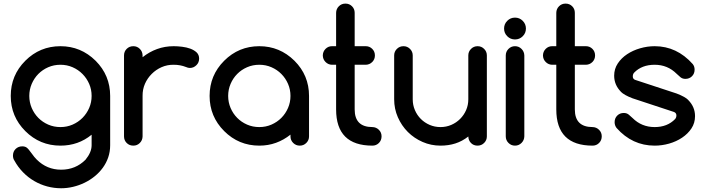

<svg xmlns="http://www.w3.org/2000/svg" viewBox="-20 -801 3878 1056"><path d="M483.9 -60.1Q410.6 0 312.5 0Q199.2 0 119.1 -80.1Q39.1 -160.2 39.1 -273.4Q39.1 -386.7 119.1 -466.8Q199.2 -546.9 312.5 -546.9Q424.8 -546.9 505.9 -466.8Q585.9 -386.7 585.9 -273.4V-2Q585.9 33.2 575.2 64.5Q564.5 95.7 545.4 121.8Q526.4 147.9 500.5 168.9Q474.6 189.9 444.6 204.3Q414.6 218.8 381.8 226.6Q349.1 234.4 316.4 234.4Q277.3 234.4 239.7 224.4Q202.1 214.4 168.5 194.8Q134.8 175.3 106.7 146.5Q78.6 117.7 59.1 82Q51.3 70.8 51.3 54.7Q51.3 32.7 65.9 18.3Q80.6 3.9 102.5 3.9Q117.2 3.9 126.7 10.7Q136.2 17.6 152.8 41Q169.4 64.5 182.1 76.7Q237.8 132.3 316.4 132.3Q395.5 132.3 450.2 77.6Q483.9 36.6 483.9 -2ZM312.5 -444.8Q276.4 -444.8 245.1 -431.2Q213.9 -417.5 190.9 -394.3Q168 -371.1 154.5 -339.8Q141.1 -308.6 141.1 -273.4Q141.1 -238.3 154.5 -207Q168 -175.8 190.9 -152.6Q213.9 -129.4 245.1 -115.7Q276.4 -102.1 312.5 -102.1Q348.1 -102.1 379.4 -115.7Q410.6 -129.4 433.8 -152.8Q457 -176.3 470.5 -207.3Q483.9 -238.3 483.9 -273.4Q483.9 -308.6 470.5 -339.6Q457 -370.6 433.8 -394Q410.6 -417.5 379.4 -431.2Q348.1 -444.8 312.5 -444.8Z M764.2 -496.1V-486.3Q800.8 -515.6 843.8 -531.2Q886.7 -546.9 935.5 -546.9Q957 -546.9 981.4 -543.9Q1005.9 -541 1027.3 -533.2Q1047.9 -525.4 1061.5 -512.7Q1075.2 -499.5 1075.2 -478.5Q1075.2 -467.8 1071.3 -458.5Q1067.4 -449.2 1060.1 -442.4Q1053.2 -435.5 1043.9 -431.2Q1034.7 -427.2 1023.9 -427.2Q1014.6 -427.2 1002.4 -432.6Q971.7 -444.8 935.5 -444.8Q899.9 -445.3 868.7 -431.6Q837.9 -418 814.5 -394.5Q791 -371.1 777.3 -340.3Q763.7 -309.1 764.2 -273.4V-50.8Q763.7 -29.3 749 -14.6Q734.4 0 713.4 0Q691.4 0 676.8 -14.6Q662.1 -29.3 662.1 -50.8V-496.1Q662.1 -517.6 676.8 -532.2Q691.4 -546.9 713.4 -546.9Q734.4 -546.9 749 -532.2Q763.7 -517.6 764.2 -496.1Z M1577.6 -50.8V-60.5Q1541 -31.2 1498 -15.6Q1455.1 0 1406.2 0Q1293 0 1212.9 -80.1Q1132.8 -160.2 1132.8 -273.4Q1132.8 -386.7 1212.9 -466.8Q1293 -546.9 1406.2 -546.9Q1518.6 -546.9 1599.6 -466.8Q1679.7 -386.7 1679.7 -273.4V-50.8Q1679.7 -29.8 1664.8 -14.9Q1649.9 0 1628.9 0Q1607.4 0 1592.5 -14.9Q1577.6 -29.8 1577.6 -50.8ZM1406.2 -444.8Q1370.1 -444.8 1338.9 -431.2Q1307.6 -417.5 1284.7 -394.3Q1261.7 -371.1 1248.3 -339.8Q1234.9 -308.6 1234.9 -273.4Q1234.9 -238.3 1248.3 -207Q1261.7 -175.8 1284.7 -152.6Q1307.6 -129.4 1338.9 -115.7Q1370.1 -102.1 1406.2 -102.1Q1441.9 -102.1 1473.1 -115.7Q1504.4 -129.4 1527.6 -152.8Q1550.8 -176.3 1564.2 -207.3Q1577.6 -238.3 1577.6 -273.4Q1577.6 -308.6 1564.2 -339.6Q1550.8 -370.6 1527.6 -394Q1504.4 -417.5 1473.1 -431.2Q1441.9 -444.8 1406.2 -444.8Z M1805.7 -546.9H1828.6V-730.5Q1829.1 -752 1843.8 -766.6Q1858.4 -781.2 1879.9 -781.2Q1901.4 -781.2 1916 -766.6Q1930.7 -752 1930.7 -730.5V-546.9H1991.7Q2012.7 -546.9 2027.3 -532.2Q2042 -517.6 2042 -496.1Q2042 -474.6 2027.3 -460Q2012.7 -445.3 1991.7 -444.8H1930.7V-199.2Q1930.7 -102.1 2028.3 -102.1Q2049.3 -101.6 2064 -86.9Q2078.6 -72.3 2078.6 -51.3Q2078.6 -29.3 2064 -14.6Q2049.3 0 2028.3 0Q1828.6 0 1828.6 -199.2V-444.8H1805.7Q1785.2 -445.3 1770.5 -460Q1755.9 -474.6 1755.4 -496.1Q1755.9 -517.6 1770.5 -532.2Q1785.2 -546.9 1805.7 -546.9Z M2606.4 0Q2584.5 0 2570.3 -14.6Q2556.2 -29.3 2555.7 -50.3Q2522 -23.9 2484.4 -12Q2446.8 0 2402.8 0Q2350.6 0 2304.2 -20.3Q2257.8 -40.5 2223.1 -75.2Q2188.5 -109.9 2168.2 -156.2Q2147.9 -202.6 2147.9 -254.9V-496.1Q2147.9 -517.1 2162.8 -532Q2177.7 -546.9 2199.2 -546.9Q2220.2 -546.9 2235.1 -532Q2250 -517.1 2250 -496.1V-254.9Q2250 -223.1 2262 -195.3Q2273.9 -167.5 2294.7 -146.7Q2315.4 -126 2343.3 -114Q2371.1 -102.1 2402.8 -102.1Q2434.1 -102.1 2461.9 -114Q2489.7 -126 2510.7 -147Q2531.7 -168 2543.7 -195.6Q2555.7 -223.1 2555.7 -254.9V-496.1Q2555.7 -517.1 2570.6 -532Q2585.4 -546.9 2606.9 -546.9Q2627.9 -546.9 2642.8 -532Q2657.7 -517.1 2657.7 -496.1V-50.8Q2657.7 -29.8 2642.8 -14.9Q2627.9 0 2606.4 0Z M2761.7 -51.3V-495.6Q2761.7 -517.1 2776.6 -532Q2791.5 -546.9 2812.5 -546.9Q2833.5 -546.9 2848.4 -532Q2863.3 -517.1 2863.8 -495.6V-51.3Q2863.3 -29.8 2848.4 -14.9Q2833.5 0 2812.5 0Q2791.5 0 2776.6 -14.9Q2761.7 -29.8 2761.7 -51.3ZM2855 -686.5Q2872.6 -668.9 2872.6 -644Q2872.6 -619.1 2855 -601.6Q2837.4 -584 2812.5 -584Q2787.6 -584 2770 -601.6Q2752.4 -619.1 2752.4 -644Q2752.4 -668.9 2770 -686.5Q2787.6 -704.1 2812.5 -704.1Q2837.4 -704.1 2855 -686.5Z M3016.6 -546.9H3039.6V-730.5Q3040 -752 3054.7 -766.6Q3069.3 -781.2 3090.8 -781.2Q3112.3 -781.2 3127 -766.6Q3141.6 -752 3141.6 -730.5V-546.9H3202.6Q3223.6 -546.9 3238.3 -532.2Q3252.9 -517.6 3252.9 -496.1Q3252.9 -474.6 3238.3 -460Q3223.6 -445.3 3202.6 -444.8H3141.6V-199.2Q3141.6 -102.1 3239.3 -102.1Q3260.3 -101.6 3274.9 -86.9Q3289.6 -72.3 3289.6 -51.3Q3289.6 -29.3 3274.9 -14.6Q3260.3 0 3239.3 0Q3039.6 0 3039.6 -199.2V-444.8H3016.6Q2996.1 -445.3 2981.4 -460Q2966.8 -474.6 2966.3 -496.1Q2966.8 -517.6 2981.4 -532.2Q2996.1 -546.9 3016.6 -546.9Z M3459 -260.3Q3413.1 -277.8 3394.5 -296.4H3395Q3357.9 -334 3357.9 -384.8Q3357.9 -421.9 3377.7 -451.9Q3397.5 -481.9 3429.2 -502.9Q3460.9 -523.9 3500.7 -535.4Q3540.5 -546.9 3580.6 -546.9Q3702.6 -546.9 3790 -448.7Q3800.3 -436 3800.3 -418Q3800.3 -396 3785.9 -381.6Q3771.5 -367.2 3749.5 -367.2Q3733.9 -367.2 3722.9 -376Q3711.9 -384.8 3701.7 -395Q3651.9 -444.8 3580.6 -444.8Q3510.3 -444.8 3468.3 -401.9Q3460.4 -394 3460.4 -380.4Q3460.4 -366.7 3473.1 -361.8L3701.7 -286.6Q3749.5 -268.1 3766.1 -250.5H3765.6Q3802.7 -212.9 3802.7 -162.1Q3802.7 -124.5 3783 -94.7Q3763.2 -64.9 3731.4 -43.7Q3699.7 -22.5 3660.2 -11.2Q3620.6 0 3580.6 0Q3457.5 0 3371.1 -97.2Q3360.4 -111.3 3360.4 -128.9Q3360.4 -150.9 3374.8 -165.3Q3389.2 -179.7 3411.1 -179.7Q3427.2 -179.7 3438.5 -170.2Q3449.7 -160.6 3459 -151.9Q3508.8 -102.1 3580.6 -102.1Q3650.4 -102.1 3692.9 -146Q3700.2 -154.3 3700.2 -166Q3700.2 -179.7 3687 -185.1Z"/></svg>

Font: Comfortaa
Style: Bold
Weight: 700
Designer: Johan Aakerlund
Foundry: Johan Aakerlund
Version: Version 2.001; ttfautohint (v1.4.1)